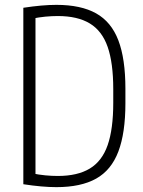

<svg xmlns="http://www.w3.org/2000/svg" viewBox="-20 -760 590 790"><path d="M212 10Q154 10 76 -2V-728Q154 -740 212 -740Q313 -740 375.5 -705Q438 -670 467 -594Q496 -518 496 -395V-335Q496 -213 467 -136.5Q438 -60 375.5 -25Q313 10 212 10ZM111 -47Q140 -41 166.5 -38.5Q193 -36 218 -36Q299 -36 349.5 -66.5Q400 -97 423 -163Q446 -229 446 -337V-393Q446 -501 423 -567Q400 -633 349.5 -663.5Q299 -694 218 -694Q193 -694 166.5 -691.5Q140 -689 111 -683L126 -702V-28Z"/></svg>

Font: M PLUS Code Latin SemiExpanded Light
Style: Regular
Weight: 300
Width: 6
Designer: Coji Morishita
Foundry: UNDERFOREST DESIGN
Version: Version 1.002; ttfautohint (v1.8.3)